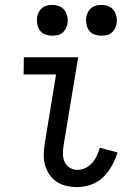

<svg xmlns="http://www.w3.org/2000/svg" viewBox="-20 -753 540 781"><path d="M295 8Q272 8 250 3Q228 -2 210 -14Q192 -26 180 -44.5Q168 -63 162.5 -84.5Q157 -106 158 -129Q159 -152 163 -175L208 -450H76L77 -520H298L239 -164Q236 -146 236 -128.5Q236 -111 242.5 -95.5Q249 -80 263.5 -71Q278 -62 295 -62Q312 -62 327.5 -69.5Q343 -77 355 -90.5Q367 -104 374 -120Q381 -136 386 -152L458 -133Q450 -106 435.5 -79.5Q421 -53 400 -32.5Q379 -12 350.5 -2Q322 8 295 8ZM392 -608Q377 -608 363.5 -613Q350 -618 342 -629.5Q334 -641 331.5 -655.5Q329 -670 331 -685Q333 -695 338.5 -705Q344 -715 352.5 -721.5Q361 -728 371.5 -730.5Q382 -733 393 -733Q408 -733 421.5 -727.5Q435 -722 443 -710.5Q451 -699 454 -684.5Q457 -670 454 -655Q452 -645 446.5 -635Q441 -625 432.5 -618.5Q424 -612 413.5 -610Q403 -608 392 -608ZM192 -608Q177 -608 163.5 -613Q150 -618 142 -629.5Q134 -641 131.5 -655.5Q129 -670 131 -685Q133 -695 138.5 -705Q144 -715 152.5 -721.5Q161 -728 171.5 -730.5Q182 -733 193 -733Q208 -733 221.5 -727.5Q235 -722 243 -710.5Q251 -699 254 -684.5Q257 -670 254 -655Q252 -645 246.5 -635Q241 -625 232.5 -618.5Q224 -612 213.5 -610Q203 -608 192 -608Z"/></svg>

Font: Iosevka Algr
Style: Italic
Weight: 400
Italic angle: -9°
Monospace: yes
Designer: Belleve Invis
Foundry: Belleve Invis
Version: Version 26.0.2; ttfautohint (v1.8.3)